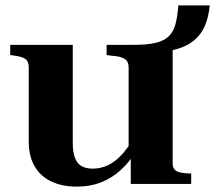

<svg xmlns="http://www.w3.org/2000/svg" viewBox="-20 -685 801 715"><path d="M251 -518V-153Q251 -119 259 -97.5Q267 -76 283.5 -66.5Q300 -57 326 -57Q355 -57 381.5 -69.5Q408 -82 431.5 -107Q455 -132 476 -168L488 -125Q463 -82 430 -52Q397 -22 356.5 -6Q316 10 266 10Q212 10 171.5 -9Q131 -28 109 -65.5Q87 -103 87 -158V-435Q87 -456 75 -465Q63 -474 33 -478L18 -480V-518ZM478 -518Q529 -518 560 -525.5Q591 -533 608.5 -550Q626 -567 633.5 -595Q641 -623 644 -665H761Q757 -622 743.5 -590Q730 -558 704.5 -536Q679 -514 639.5 -502.5Q600 -491 543 -490L623 -518V-76Q623 -62 630 -54Q637 -46 650 -43Q663 -40 682 -39H692V0H467V-110L459 -111V-435Q459 -456 444.5 -465.5Q430 -475 400 -477L377 -480V-518Z"/></svg>

Font: Roboto Serif 120pt Expanded SemiBold
Style: Regular
Weight: 600
Width: 7
Designer: Greg Gazdowicz
Foundry: Commercial Type
Version: Version 1.008